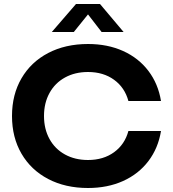

<svg xmlns="http://www.w3.org/2000/svg" viewBox="-20 -930 865 960"><path d="M40 -350Q40 -457 87.5 -538.5Q135 -620 221 -665Q307 -710 420 -710Q518 -710 595.5 -675Q673 -640 722 -575.5Q771 -511 785 -425H622Q604 -492 550.5 -531Q497 -570 420 -570Q355 -570 305 -542.5Q255 -515 227.5 -465Q200 -415 200 -350Q200 -285 227.5 -235Q255 -185 305 -157.5Q355 -130 420 -130Q497 -130 550.5 -169Q604 -208 622 -275H785Q771 -189 722 -124.5Q673 -60 595.5 -25Q518 10 420 10Q307 10 221 -35Q135 -80 87.5 -161.5Q40 -243 40 -350ZM598 -770H488L420 -858L349 -770H239L360 -910H480Z"/></svg>

Font: Goli Bold
Style: Regular
Weight: 700
Designer: jaikishan Patel
Foundry: MagicType
Version: Version 1.000